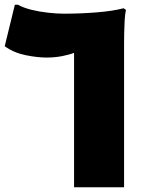

<svg xmlns="http://www.w3.org/2000/svg" viewBox="-30 -794 626 814"><path d="M284 0V-570Q264 -562 233 -556Q202 -550 167 -550Q129 -550 79 -560Q29 -570 -10 -598L33 -774H46Q69 -761 103.5 -752.5Q138 -744 175 -740Q212 -736 240 -736Q311 -736 379.5 -741.5Q448 -747 494 -759L504 -752Q500 -734 498.5 -707.5Q497 -681 496.5 -653.5Q496 -626 496 -606V0Z"/></svg>

Font: Kufam Black
Style: Regular
Weight: 900
Designer: Wael Morcos, Artur Schmal
Foundry: Original Type
Version: Version 1.301; ttfautohint (v1.8.3)